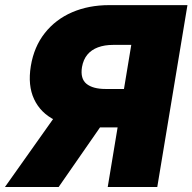

<svg xmlns="http://www.w3.org/2000/svg" viewBox="-52 -748 770 768"><path d="M378.9 0 473.1 -568.4H399.9Q366.2 -568.4 339.8 -558.6Q313.5 -548.8 297.4 -529.3Q281.2 -509.8 275.9 -479.5Q268.6 -433.6 293.9 -412.8Q319.3 -392.1 370.6 -392.1H521.5L496.1 -238.3H311Q227.1 -238.3 168.7 -267.1Q110.4 -295.9 84.5 -351.1Q58.6 -406.2 71.3 -483.9Q84 -561 127.2 -615.7Q170.4 -670.4 236.6 -699Q302.7 -727.5 384.8 -727.5H697.8L577.1 0ZM-32.2 0 204.1 -333.5H414.1L182.6 0Z"/></svg>

Font: Inter 17pt Black
Style: Italic
Weight: 900
Italic angle: -9.3988°
Version: Version 4.001;git-66647c0bb